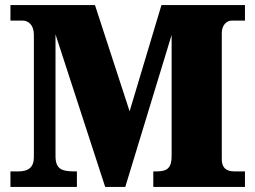

<svg xmlns="http://www.w3.org/2000/svg" viewBox="-20 -734 1002 754"><path d="M21 0H282V-61H273C225 -61 198 -68 198 -121V-599L393 0H472L654 -597V-122C654 -77 639 -61 597 -61H582V0H942V-61H899C866 -61 851 -78 851 -108V-605C851 -636 871 -653 889 -653H942V-714H614L489 -297L353 -714H21V-653H70C91 -653 113 -636 113 -598V-116C113 -77 91 -61 54 -61H21Z"/></svg>

Font: Noto Serif Thai Black
Style: Regular
Weight: 900
Designer: Monotype Design Team
Foundry: Monotype Imaging Inc.
Version: Version 2.002